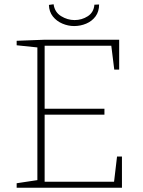

<svg xmlns="http://www.w3.org/2000/svg" viewBox="-20 -879 671 899"><path d="M528 -146H551V0H58V-21L164 -37L155 -26V-666L164 -656L58 -667V-688L189 -693H538V-553H515L500 -674L510 -665H180L189 -674V-361L180 -370H469V-342H180L189 -351V-19L180 -28H523L513 -19ZM327 -757Q299 -757 272 -768.5Q245 -780 227.5 -802Q210 -824 209 -856L231 -859Q236 -822 266 -803.5Q296 -785 329 -785Q363 -785 391 -803Q419 -821 422 -857L444 -858Q444 -825 427.5 -802.5Q411 -780 384 -768.5Q357 -757 327 -757Z"/></svg>

Font: Bitter Thin ExtraLight
Style: Regular
Weight: 250
Version: Version 2.002